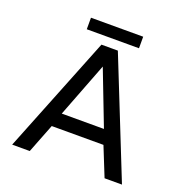

<svg xmlns="http://www.w3.org/2000/svg" viewBox="-144 -949 1033 1078"><g transform="rotate(20 373.0 -410.5)"><path d="M217 -821H529V-752H217ZM324 -699H422L701 0H597L527 -174H218L150 0H45ZM499 -259 373 -586 247 -259Z"/></g></svg>

Font: Prompt
Style: Regular
Weight: 400
Designer: Katatrad Team
Foundry: CadsonDemak
Version: Version 1.001